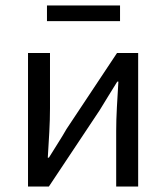

<svg xmlns="http://www.w3.org/2000/svg" viewBox="-20 -679 605 699"><path d="M82 0V-486H162V-284Q162 -245 159.5 -198.5Q157 -152 154 -105H158Q172 -128 190.5 -157Q209 -186 222 -209L406 -486H483V0H403V-202Q403 -241 405.5 -287.5Q408 -334 411 -382H407Q393 -359 374.5 -329.5Q356 -300 343 -278L158 0ZM151 -602V-659H417V-602Z"/></svg>

Font: CV Source Sans
Style: Regular
Weight: 400
Designer: Paul D. Hunt
Foundry: Adobe Systems Incorporated
Version: Version 3.001